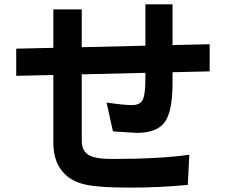

<svg xmlns="http://www.w3.org/2000/svg" viewBox="-20 -812 1040 884"><path d="M54.7 -462.9V-587.9L225.6 -591.8V-768.6H356.4V-594.7L649.4 -601.6V-792H774.4V-604.5L945.3 -608.4V-483.4L774.4 -479.5V-430.7Q774.4 -299.8 738.8 -250Q703.1 -200.2 609.4 -200.2L500 -207L470.7 -339.8Q550.8 -328.1 587.4 -328.1Q624 -328.1 636.7 -351.6Q649.4 -375 649.4 -452.1V-476.6L356.4 -469.7V-164.1Q356.4 -118.2 387.2 -99.1Q418 -80.1 493.2 -80.1Q715.8 -80.1 851.6 -99.6L844.7 39.1Q717.8 51.8 578.1 51.8Q438.5 51.8 376.5 38.6Q314.5 25.4 279.3 -9.8Q225.6 -61.5 225.6 -154.3V-466.8Z"/></svg>

Font: GenEi M Gothic v2 Bold
Style: Regular
Weight: 700
Version: Version 2.0